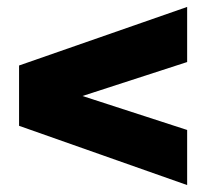

<svg xmlns="http://www.w3.org/2000/svg" viewBox="-20 -628 604 554"><path d="M520 -253V-94L35 -265V-439L520 -608V-449L218 -351Z"/></svg>

Font: Open Sauce One Black
Style: Regular
Weight: 900
Designer: Alfredo Marco Pradil
Foundry: Creative Sauce Fz LLC
Version: Version 1.477